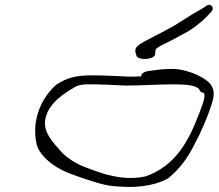

<svg xmlns="http://www.w3.org/2000/svg" viewBox="-20 -741 879 772"><path d="M127 -266C118 -226 121 -187 128 -158C137 -127 167 -95 205 -71C239 -49 280 -36 327 -20C366 -8 403 7 458 9C550 17 621 -3 656 -24C697 -57 733 -102 759 -155C787 -206 816 -272 834 -332C844 -368 839 -383 826 -403C812 -422 752 -459 680 -464C657 -464 634 -463 611 -460L582 -456C561 -454 546 -445 548 -434C527 -433 511 -433 495 -433C449 -435 400 -438 351 -438C277 -438 247 -426 207 -401C168 -367 140 -322 127 -266ZM163 -266C175 -316 215 -351 266 -382C291 -397 298 -402 342 -402C391 -402 435 -399 484 -397C611 -397 756 -415 781 -382C784 -375 788 -368 799 -368C804 -361 803 -350 798 -333C794 -320 788 -304 781 -285C741 -182 692 -77 566 -32C517 -21 471 -25 431 -34C391 -42 354 -57 322 -69C283 -84 250 -106 228 -129C195 -167 150 -209 163 -266ZM525 -530 528 -519C532 -495 608 -501 604 -526L605 -537C605 -540 606 -543 607 -544C613 -549 624 -557 648 -568C674 -581 697 -593 716 -604C755 -623 792 -654 812 -675L829 -693C847 -712 823 -733 805 -714L777 -697C737 -676 697 -645 657 -625C632 -610 557 -575 538 -560C526 -551 522 -541 525 -530Z"/></svg>

Font: Stray Cat
Style: UltExtObl
Weight: 400
Version: Version 1.0